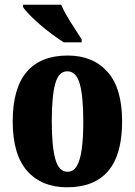

<svg xmlns="http://www.w3.org/2000/svg" viewBox="-20 -786 573 816"><path d="M265 10Q157 10 95.5 -59.5Q34 -129 34 -270Q34 -411 93.5 -480.5Q153 -550 268 -550Q375 -550 437 -480.5Q499 -411 499 -270Q499 -129 440 -59.5Q381 10 265 10ZM267 -56Q292 -56 306.5 -80.5Q321 -105 327.5 -152.5Q334 -200 334 -270Q334 -376 319 -429.5Q304 -483 266 -483Q229 -483 214.5 -429.5Q200 -376 200 -270Q200 -165 215 -110.5Q230 -56 267 -56ZM251 -606Q229 -620 202.5 -639.5Q176 -659 150.5 -681Q125 -703 105.5 -723Q86 -743 78 -756V-766H240Q249 -744 265 -717Q281 -690 298 -664Q315 -638 327 -619V-606Z"/></svg>

Font: Noto Serif Khmer ExtraCondensed Black
Style: Regular
Weight: 900
Width: 2
Designer: Danh Hong and the Monotype Design Team
Foundry: Monotype Imaging Inc.
Version: Version 2.004